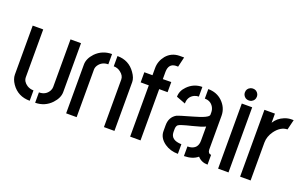

<svg xmlns="http://www.w3.org/2000/svg" viewBox="-81 -1055 2274 1426"><g transform="rotate(20 1056.5 -342.0)"><path d="M37.1 -140.6V-527.3H120.1V-150.4Q120.1 -115.2 155.3 -91.8Q178.7 -77.1 207 -77.1V4.9Q113.3 4.9 62.5 -68.4Q37.1 -105.5 37.1 -140.6ZM250 4.9V-77.1Q302.7 -77.1 327.1 -119.1Q335.9 -134.8 335.9 -150.4V-527.3H418.9V-140.6Q418.9 -94.7 377 -49.8Q326.2 3.9 250 4.9Z M493.2 0V-385.7Q493.2 -432.6 535.2 -477.5Q586.9 -530.3 663.1 -530.3V-449.2Q613.3 -449.2 586.9 -410.2Q576.2 -393.6 576.2 -376V0ZM706.1 -449.2V-530.3Q796.9 -530.3 847.7 -457Q875 -418.9 875 -385.7V0H792V-376Q792 -406.2 761.7 -429.7Q737.3 -449.2 706.1 -449.2Z M934.6 -405.3V-485.4H999V-542Q999 -596.7 1035.2 -641.6Q1075.2 -688.5 1138.7 -689.5H1174.8L1156.2 -610.4H1137.7Q1082 -607.4 1081.1 -542V-484.4L1147.5 -485.4V-405.3H1081.1V0H999V-405.3Z M1217.8 -123Q1217.8 -69.3 1270.5 -32.2Q1315.4 -1 1376 -1V-77.1Q1291 -79.1 1290 -141.6V-168Q1291 -189.5 1301.8 -199.2Q1313.5 -210 1406.2 -232.4Q1478.5 -250 1503.9 -263.7V-151.4Q1503.9 -87.9 1442.4 -78.1Q1432.6 -77.1 1423.8 -77.1V-1Q1492.2 -2 1531.2 -35.2Q1561.5 -1 1610.4 -1V-78.1Q1585 -80.1 1584 -110.4V-377.9Q1584 -440.4 1536.1 -487.3Q1491.2 -530.3 1423.8 -530.3V-455.1Q1469.7 -455.1 1492.2 -418Q1503.9 -398.4 1503.9 -375V-356.4Q1503.9 -332 1387.7 -299.8Q1283.2 -270.5 1267.6 -262.7Q1217.8 -233.4 1217.8 -169.9ZM1224.6 -397.5 1296.9 -370.1Q1296.9 -424.8 1341.8 -446.3Q1358.4 -454.1 1377 -454.1V-530.3Q1309.6 -530.3 1261.7 -481.4Q1224.6 -444.3 1224.6 -397.5Z M1687.5 -600.6Q1687.5 -630.9 1715.8 -643.6Q1725.6 -647.5 1735.4 -647.5Q1764.6 -647.5 1778.3 -620.1Q1782.2 -610.4 1782.2 -600.6Q1782.2 -571.3 1754.9 -557.6Q1745.1 -553.7 1735.4 -553.7Q1705.1 -553.7 1691.4 -581.1Q1687.5 -590.8 1687.5 -600.6ZM1694.3 0V-514.6H1776.4V0Z M1868.2 0V-528.3H1951.2V-456.1Q1976.6 -499 2027.3 -519.5Q2054.7 -530.3 2081.1 -530.3H2098.6L2079.1 -450.2Q2025.4 -449.2 1983.4 -392.6Q1951.2 -347.7 1951.2 -299.8V0Z"/></g></svg>

Font: Post No Bills Jaffna SemiBold
Style: Regular
Weight: 600
Designer: Kosala Senevirathne, Siva Puranthara, Lasantha Premarathna, Tharique Azeez
Foundry: Mooniak
Version: Version 1.220 ; ttfautohint (v1.6)